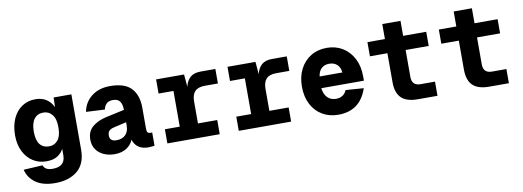

<svg xmlns="http://www.w3.org/2000/svg" viewBox="-63 -1046 4326 1589"><g transform="rotate(-10 2100.0 -251.0)"><path d="M296 162Q194 162 134 120Q74 78 57 8L217 -1Q224 20 243 31Q262 42 296 42Q401 42 401 -53V-107Q383 -72 348 -50Q313 -28 255 -28Q192 -28 142.5 -60Q93 -92 64.5 -149.5Q36 -207 36 -283Q36 -365 63.5 -425Q91 -485 140 -517.5Q189 -550 253 -550Q306 -550 343.5 -526Q381 -502 402 -457L405 -538H554V-74Q554 45 483.5 103.5Q413 162 296 162ZM299 -146Q344 -146 372.5 -180.5Q401 -215 401 -287Q402 -358 373 -394Q344 -430 299 -430Q249 -430 221.5 -394Q194 -358 194 -287Q194 -215 221.5 -180.5Q249 -146 299 -146Z M822 12Q773 12 732 -6Q691 -24 667 -58.5Q643 -93 643 -142Q643 -209 687.5 -247.5Q732 -286 804 -302L960 -336Q960 -381 943 -406.5Q926 -432 884 -432Q847 -432 828.5 -412.5Q810 -393 805 -366L648 -374Q663 -454 725 -502Q787 -550 880 -550Q1003 -550 1058 -491.5Q1113 -433 1113 -326V-148Q1113 -127 1120 -119Q1127 -111 1140 -111H1158V0Q1152 1 1137.5 3Q1123 5 1108 5Q1055 5 1023 -18Q991 -41 979 -82Q963 -41 922.5 -14.5Q882 12 822 12ZM856 -99Q905 -99 932.5 -126.5Q960 -154 960 -205V-232L856 -208Q825 -201 812.5 -187.5Q800 -174 800 -148Q800 -99 856 -99Z M1266 0V-119H1391V-419H1266V-538H1501L1510 -433Q1522 -484 1553 -511Q1584 -538 1640 -538H1764V-416H1653Q1597 -416 1570.5 -388Q1544 -360 1544 -304V-119H1706V0Z M1866 0V-119H1991V-419H1866V-538H2101L2110 -433Q2122 -484 2153 -511Q2184 -538 2240 -538H2364V-416H2253Q2197 -416 2170.5 -388Q2144 -360 2144 -304V-119H2306V0Z M2702 12Q2626 12 2568 -22.5Q2510 -57 2477 -120Q2444 -183 2444 -269Q2444 -352 2476.5 -415.5Q2509 -479 2567 -514.5Q2625 -550 2701 -550Q2776 -550 2834 -514.5Q2892 -479 2925 -415Q2958 -351 2958 -266V-229H2600Q2606 -177 2634 -149Q2662 -121 2706 -121Q2738 -121 2761.5 -136.5Q2785 -152 2795 -179L2946 -168Q2886 12 2702 12ZM2603 -327H2794Q2790 -371 2764.5 -394Q2739 -417 2699 -417Q2659 -417 2634 -394Q2609 -371 2603 -327Z M3372 0Q3277 0 3233 -43Q3189 -86 3189 -175V-419H3042V-538H3189V-664H3342V-538H3536V-419H3342V-192Q3342 -119 3415 -119H3536V0Z M3972 0Q3877 0 3833 -43Q3789 -86 3789 -175V-419H3642V-538H3789V-664H3942V-538H4136V-419H3942V-192Q3942 -119 4015 -119H4136V0Z"/></g></svg>

Font: Geist Mono ExtraBold
Style: Regular
Weight: 800
Monospace: yes
Designer: Basement.studio, Andrés Briganti, Mateo Zaragoza
Foundry: Basement.studio, Vercel, Andrés Briganti, Guido Ferreyra, Mateo Zaragoza
Version: Version 1.500; ttfautohint (v1.8.4.7-5d5b)